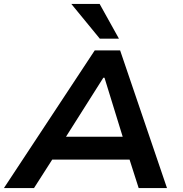

<svg xmlns="http://www.w3.org/2000/svg" viewBox="-40 -963 935 983"><path d="M-20 0 445 -705H575L815 0H670L606 -200L663 -146H186L262 -200L134 0ZM489 -565 277 -230 251 -263H635L598 -231L495 -565ZM471 -765 325 -943H470L569 -765Z"/></svg>

Font: Nunito Sans 7pt SemiExpanded
Style: Bold Italic
Weight: 700
Width: 6
Italic angle: -9°
Designer: Vernon Adams
Foundry: Vernon Adams
Version: Version 3.101;gftools[0.9.27]